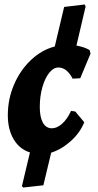

<svg xmlns="http://www.w3.org/2000/svg" viewBox="-20 -678 439 859"><path d="M317 -179 357 -131Q338 -84 297 -47Q256 -10 209 5L174 151L84 161L78 155L114 4Q67 -11 41 -55Q15 -99 15 -163Q15 -235 43 -300Q71 -365 119 -410Q167 -455 225 -470L267 -647L359 -658L363 -649L322 -474Q357 -468 381 -454L385 -438L339 -328L305 -326Q279 -376 241 -376Q219 -376 200 -352Q181 -328 169.5 -287.5Q158 -247 158 -199Q158 -154 172 -129Q186 -104 212 -104Q235 -104 258 -124.5Q281 -145 298 -182Z"/></svg>

Font: Alegreya ExtraBold
Style: Italic
Weight: 800
Italic angle: -7°
Designer: Juan Pablo del Peral
Foundry: Huerta Tipografica
Version: Version 2.007; ttfautohint (v1.6)